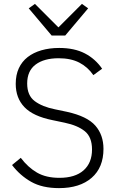

<svg xmlns="http://www.w3.org/2000/svg" viewBox="-20 -957 608 989"><path d="M284 12Q198 12 140.5 -20.5Q83 -53 42 -107L87 -144Q124 -95 170.5 -68Q217 -41 286 -41Q367 -41 410.5 -79.5Q454 -118 454 -187Q454 -251 417 -281Q380 -311 313 -325L251 -338Q151 -358 106 -405Q61 -452 61 -525Q61 -571 77 -605.5Q93 -640 122.5 -663Q152 -686 193.5 -698Q235 -710 285 -710Q363 -710 417 -682Q471 -654 506 -603L461 -570Q432 -612 388.5 -634.5Q345 -657 282 -657Q207 -657 163.5 -624.5Q120 -592 120 -527Q120 -465 159 -436Q198 -407 263 -394L325 -381Q429 -358 471 -310Q513 -262 513 -190Q513 -94 452 -41Q391 12 284 12ZM246 -774 128 -914 160 -937 281 -816 402 -937 434 -914 316 -774Z"/></svg>

Font: IBM Plex Thai Light
Style: Regular
Weight: 300
Designer: Mike Abbink, Paul van der Laan, Pieter van Rosmalen, Ben Mitchell, Mark Frömberg
Foundry: Bold Monday
Version: Version 1.0